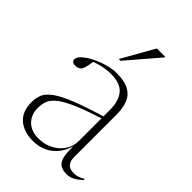

<svg xmlns="http://www.w3.org/2000/svg" viewBox="-215 -810 913 913"><g transform="rotate(45 241.5 -354.0)"><path d="M353.5 -315.5V-302.5Q262 -274 208.2 -251Q154.5 -228 128.2 -207Q102 -186 94 -164.8Q86 -143.5 86 -119Q86 -72.5 114.2 -44.8Q142.5 -17 191.5 -17Q230 -17 262.8 -33.5Q295.5 -50 315.5 -79.2Q335.5 -108.5 335.5 -146V-355.5Q335.5 -413 308.8 -445.8Q282 -478.5 218 -478.5Q187.5 -478.5 156 -470.8Q124.5 -463 87 -446.5L118.5 -464Q116 -447 113.2 -433.2Q110.5 -419.5 107.2 -410.2Q104 -401 100 -397Q95 -391.5 86.5 -388.5Q78 -385.5 69.5 -385.5Q58 -385.5 51.8 -390.5Q45.5 -395.5 45.5 -404Q45.5 -420 65 -437Q84.5 -454 114.2 -468.5Q144 -483 176 -491.8Q208 -500.5 233.5 -500.5Q288.5 -500.5 318.8 -483.5Q349 -466.5 361.2 -435.2Q373.5 -404 373.5 -361.5V-79Q373.5 -55.5 380.2 -42.5Q387 -29.5 398.5 -24.2Q410 -19 423.5 -19Q439.5 -19 451.5 -22.2Q463.5 -25.5 483 -37V-29.5Q464.5 -12 446 -1.8Q427.5 8.5 405 8.5Q379.5 8.5 362.8 -1.8Q346 -12 339.2 -41Q332.5 -70 335.5 -125.5L339.5 -127.5Q329.5 -80.5 306.5 -50.2Q283.5 -20 251.2 -5Q219 10 182 10Q119 10 82.2 -22Q45.5 -54 45.5 -115.5Q45.5 -144.5 55.2 -168Q65 -191.5 95.8 -213.8Q126.5 -236 188.2 -260.5Q250 -285 353.5 -315.5ZM194 -554.5 286.5 -718H343V-714.5L206 -554.5Z"/></g></svg>

Font: Newsreader 60pt ExtraLight
Style: Regular
Weight: 250
Designer: Hugues Gentile
Foundry: Production Type
Version: Version 1.003